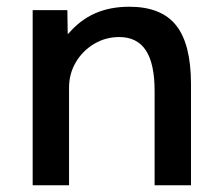

<svg xmlns="http://www.w3.org/2000/svg" viewBox="-20 -550 649 570"><path d="M77 0V-520H180L181 -450H183Q218 -491 262.5 -510.5Q307 -530 364 -530Q459 -530 503 -474.5Q547 -419 547 -300V0H439V-280Q439 -361 413 -400.5Q387 -440 334 -440Q293 -440 259 -419.5Q225 -399 205 -365Q185 -331 185 -290V0Z"/></svg>

Font: M PLUS 2 Thin Medium
Style: Regular
Weight: 500
Version: Version 1.001